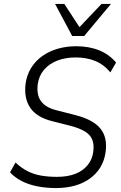

<svg xmlns="http://www.w3.org/2000/svg" viewBox="-20 -948 616 976"><path d="M265 8Q216 8 171.5 -0.5Q127 -9 91.5 -27Q56 -45 31 -72L59 -122Q87 -95 119 -78.5Q151 -62 188.5 -55.5Q226 -49 269 -49Q323 -49 362 -64Q401 -79 425 -108Q449 -137 454 -176Q459 -213 449 -238Q439 -263 412 -279.5Q385 -296 340 -308L245 -332Q166 -352 133.5 -400.5Q101 -449 110 -522Q116 -566 137.5 -601.5Q159 -637 193.5 -662Q228 -687 272.5 -700Q317 -713 367 -713Q433 -713 484.5 -692Q536 -671 570 -630L541 -580Q507 -621 463 -638.5Q419 -656 365 -656Q313 -656 271.5 -640Q230 -624 204 -593.5Q178 -563 172 -521Q165 -466 188.5 -433.5Q212 -401 269 -387L363 -363Q453 -340 490 -295Q527 -250 517 -176Q511 -132 490.5 -98Q470 -64 436.5 -40Q403 -16 359.5 -4Q316 8 265 8ZM347 -765 260 -928H307L384 -810L496 -928H544L408 -765Z"/></svg>

Font: Nunito Sans 10pt SemiCondensed Light
Style: Italic
Weight: 300
Width: 4
Italic angle: -9°
Designer: Vernon Adams
Foundry: Vernon Adams
Version: Version 3.101;gftools[0.9.27]